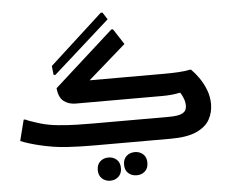

<svg xmlns="http://www.w3.org/2000/svg" viewBox="-69 -974 1546 1303"><g transform="rotate(-5 704.5 -322.5)"><path d="M737 -774 806 -668 549 -443H1060Q1107 -443 1153 -445.5Q1199 -448 1229 -455H1241Q1265 -432 1292 -394Q1319 -356 1337.5 -309Q1356 -262 1356 -211Q1356 -154 1329.5 -106Q1303 -58 1239 -29Q1175 0 1063 0H535Q444 0 354.5 -5.5Q265 -11 163 -36Q134 -43 98.5 -54Q63 -65 44 -74L80 -216H91Q102 -210 121.5 -203Q141 -196 160.5 -190Q180 -184 192 -180Q243 -165 307 -158.5Q371 -152 434.5 -150.5Q498 -149 549 -149H1063Q1130 -149 1157.5 -164.5Q1185 -180 1185 -214Q1185 -238 1176 -262.5Q1167 -287 1154 -306Q1119 -299 1090.5 -296.5Q1062 -294 1029 -294H441Q394 -294 360.5 -319.5Q327 -345 321 -409L726 -774ZM302 -562 664 -893H676L707 -845L321 -500H309ZM732 148Q732 110 755 89.5Q778 69 812 69Q845 69 868 89.5Q891 110 891 148Q891 186 868 206.5Q845 227 812 227Q778 227 755 206.5Q732 186 732 148ZM551 169Q551 131 574 110.5Q597 90 630 90Q663 90 686 110.5Q709 131 709 169Q709 206 686 227Q663 248 630 248Q597 248 574 227Q551 206 551 169Z"/></g></svg>

Font: Kufam
Style: Bold
Weight: 700
Designer: Wael Morcos, Artur Schmal
Foundry: Original Type
Version: Version 1.300; ttfautohint (v1.8.3)